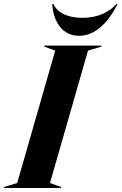

<svg xmlns="http://www.w3.org/2000/svg" viewBox="-75 -940 608 960"><path d="M175 -25 365 -687 432 -707V-712H146V-707L201 -687L11 -25L-55 -5V0H230V-5ZM186 -920C192 -827 240 -761 320 -761C393 -761 459 -814 513 -920H507C474 -883 420 -851 338 -851C253 -851 207 -884 192 -920Z"/></svg>

Font: Nyght Serif Bold Italic
Style: Regular
Weight: 700
Italic angle: -16°
Designer: Maksym Kobuzan
Version: Version 0.410;Glyphs 3.1.2 (3151)